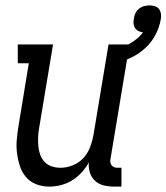

<svg xmlns="http://www.w3.org/2000/svg" viewBox="-20 -685 618 713"><path d="M163 8Q137 8 114 -1Q91 -10 76 -28Q61 -46 53.5 -69.5Q46 -93 43 -117.5Q40 -142 42.5 -168Q45 -194 49 -219L87 -450H46V-520H177L125 -208Q122 -191 121.5 -174Q121 -157 122.5 -141Q124 -125 129.5 -110Q135 -95 146 -83.5Q157 -72 172.5 -67Q188 -62 205 -62Q227 -62 250 -71Q273 -80 289.5 -98Q306 -116 314.5 -138.5Q323 -161 327 -183L383 -520H461L390 -93Q389 -87 390 -81Q391 -75 395 -70.5Q399 -66 404.5 -64Q410 -62 416 -62H431V8H404Q384 8 365.5 3.5Q347 -1 333.5 -13Q320 -25 314 -43.5Q308 -62 310 -82Q299 -62 283 -44.5Q267 -27 247.5 -15Q228 -3 206 2.5Q184 8 163 8ZM410 -450 396 -499Q412 -502 428 -507.5Q444 -513 458.5 -521Q473 -529 487 -540Q501 -551 511 -565Q501 -566 493.5 -570Q486 -574 481.5 -581Q477 -588 476 -597Q475 -606 477 -615Q478 -625 482.5 -635Q487 -645 495.5 -652Q504 -659 514.5 -662Q525 -665 535 -665Q546 -665 555.5 -662Q565 -659 570.5 -651.5Q576 -644 577.5 -634Q579 -624 577 -613Q572 -584 557.5 -556Q543 -528 519.5 -506.5Q496 -485 468 -471.5Q440 -458 410 -450Z"/></svg>

Font: Iosevka Curly Slab
Style: Italic
Weight: 400
Italic angle: -9°
Monospace: yes
Designer: Belleve Invis
Foundry: Belleve Invis
Version: Version 22.1.2; ttfautohint (v1.8.4)